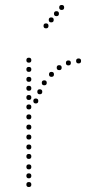

<svg xmlns="http://www.w3.org/2000/svg" viewBox="-20 -752 373 772"><path d="M165 -638Q155 -638 155 -648Q155 -658 165 -658Q175 -658 175 -648Q175 -638 165 -638ZM186 -662Q176 -662 176 -672Q176 -682 186 -682Q196 -682 196 -672Q196 -662 186 -662ZM207 -687Q197 -687 197 -697Q197 -707 207 -707Q217 -707 217 -697Q217 -687 207 -687ZM228 -712Q218 -712 218 -722Q218 -732 228 -732Q238 -732 238 -722Q238 -712 228 -712ZM96 -231Q86 -231 86 -241Q86 -251 96 -251Q106 -251 106 -241Q106 -231 96 -231ZM96 -191Q86 -191 86 -201Q86 -211 96 -211Q106 -211 106 -201Q106 -191 96 -191ZM96 -151Q86 -151 86 -161Q86 -171 96 -171Q106 -171 106 -161Q106 -151 96 -151ZM96 -113Q86 -113 86 -123Q86 -133 96 -133Q106 -133 106 -123Q106 -113 96 -113ZM96 -71Q86 -71 86 -81Q86 -91 96 -91Q106 -91 106 -81Q106 -71 96 -71ZM96 -35Q86 -35 86 -45Q86 -55 96 -55Q106 -55 106 -45Q106 -35 96 -35ZM96 0Q86 0 86 -10Q86 -20 96 -20Q106 -20 106 -10Q106 0 96 0ZM96 -500Q86 -500 86 -510Q86 -520 96 -520Q106 -520 106 -510Q106 -500 96 -500ZM96 -387Q86 -387 86 -397Q86 -407 96 -407Q106 -407 106 -397Q106 -387 96 -387ZM96 -350Q86 -350 86 -360Q86 -370 96 -370Q106 -370 106 -360Q106 -350 96 -350ZM96 -312Q86 -312 86 -322Q86 -332 96 -332Q106 -332 106 -322Q106 -312 96 -312ZM96 -272Q86 -272 86 -282Q86 -292 96 -292Q106 -292 106 -282Q106 -272 96 -272ZM96 -423Q86 -423 86 -433Q86 -443 96 -443Q106 -443 106 -433Q106 -423 96 -423ZM96 -463Q86 -463 86 -473Q86 -483 96 -483Q106 -483 106 -473Q106 -463 96 -463ZM296 -497Q286 -497 286 -507Q286 -517 296 -517Q306 -517 306 -507Q306 -497 296 -497ZM255 -489Q245 -489 245 -499Q245 -509 255 -509Q265 -509 265 -499Q265 -489 255 -489ZM218 -470Q208 -470 208 -480Q208 -490 218 -490Q228 -490 228 -480Q228 -470 218 -470ZM187 -443Q177 -443 177 -453Q177 -463 187 -463Q197 -463 197 -453Q197 -443 187 -443ZM158 -409Q148 -409 148 -419Q148 -429 158 -429Q168 -429 168 -419Q168 -409 158 -409ZM140 -373Q130 -373 130 -383Q130 -393 140 -393Q150 -393 150 -383Q150 -373 140 -373ZM124 -336Q114 -336 114 -346Q114 -356 124 -356Q134 -356 134 -346Q134 -336 124 -336Z"/></svg>

Font: Raleway Dots 
Style: Regular
Weight: 400
Version: Version 1.000